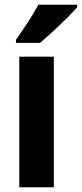

<svg xmlns="http://www.w3.org/2000/svg" viewBox="-20 -786 344 806"><path d="M304 -756V-766H141C117 -721 81 -667 47 -619V-606H148C197 -647 273 -719 304 -756ZM206 0V-548H61V0Z"/></svg>

Font: Noto Sans Bengali Condensed
Style: Bold
Weight: 700
Width: 3
Designer: Joana Ranito - Universal Thirst; Jelle Bosma - Monotype Design Team
Foundry: Universal Thirst ehf.
Version: Version 3.000